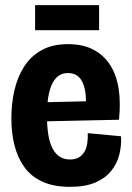

<svg xmlns="http://www.w3.org/2000/svg" viewBox="-20 -711 511 744"><path d="M251 13Q189 13 145.5 -6.5Q102 -26 75.5 -62Q49 -98 36.5 -146.5Q24 -195 24 -253Q24 -310 36 -361.5Q48 -413 73.5 -453Q99 -493 141 -516.5Q183 -540 244 -540Q301 -540 342 -518.5Q383 -497 407.5 -458Q432 -419 440 -365.5Q448 -312 441 -247L118 -240V-314L334 -319L311 -275Q316 -327 309.5 -361Q303 -395 286.5 -411.5Q270 -428 244 -428Q215 -428 197 -408.5Q179 -389 170.5 -352.5Q162 -316 162 -264Q162 -175 184.5 -134Q207 -93 251 -93Q272 -93 285.5 -101Q299 -109 307 -122.5Q315 -136 318 -155Q321 -174 320 -195L449 -183Q451 -147 442.5 -112.5Q434 -78 411.5 -49.5Q389 -21 350 -4Q311 13 251 13ZM116 -594V-691H364V-594Z"/></svg>

Font: Bricolage Grotesque 72pt SemiCondensed
Style: Bold
Weight: 700
Width: 4
Designer: Mathieu Triay
Foundry: Atelier Triay
Version: Version 1.001;gftools[0.9.33.dev8+g029e19f]